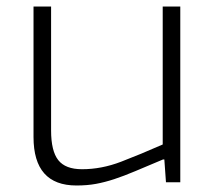

<svg xmlns="http://www.w3.org/2000/svg" viewBox="-20 -560 661 590"><path d="M215 10Q83 10 83 -139V-540H137V-159Q137 -96 159 -68Q181 -40 232 -40Q292 -40 352 -63Q412 -86 480 -116V-540H534V0H490L485 -70H481Q431 -49 395.5 -34Q360 -19 331 -9.5Q302 0 275 5Q248 10 215 10Z"/></svg>

Font: Encode Sans Wide
Style: ExtraLight
Weight: 200
Designer: Pablo Impallari, Andres Torresi
Foundry: Pablo Impallari, Andres Torresi
Version: Version 1.000; ttfautohint (v1.00) -l 8 -r 50 -G 200 -x 14 -